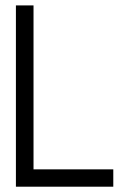

<svg xmlns="http://www.w3.org/2000/svg" viewBox="-20 -704 465 724"><path d="M40 0V-683.6H106.4V-65.4H407.2V0Z"/></svg>

Font: Post No Bills Colombo
Style: Medium
Weight: 600
Designer: Kosala Senevirathne, Siva Puranthara, Lasantha Premarathna, Tharique Azeez
Foundry: Mooniak
Version: Version 1.220 ; ttfautohint (v1.5)